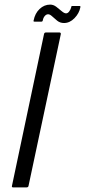

<svg xmlns="http://www.w3.org/2000/svg" viewBox="-20 -814 370 834"><path d="M104 -7Q103 0 95 0H37Q30 0 32 -7L171 -665Q172 -673 180 -673H238Q241 -673 243 -671Q245 -669 244 -665ZM130 -720Q124 -720 126 -725Q132 -756 152 -775Q172 -794 198 -794Q212 -794 224.5 -784.5Q237 -775 248 -765.5Q259 -756 267 -756Q274 -756 280 -763.5Q286 -771 289 -781Q289 -788 294 -788H325Q331 -788 329 -782Q324 -756 303.5 -735Q283 -714 258 -714Q241 -714 228.5 -724Q216 -734 206.5 -743Q197 -752 189 -752Q181 -752 174.5 -744.5Q168 -737 166 -726Q165 -720 160 -720Z"/></svg>

Font: Glory
Style: Italic
Weight: 400
Italic angle: -12°
Designer: Robert Leuschke
Foundry: Robert Leuschke
Version: Version 1.011